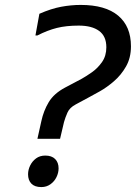

<svg xmlns="http://www.w3.org/2000/svg" viewBox="-20 -752 552 780"><path d="M148 -260Q157 -302 178 -337Q199 -372 244 -396L312 -432Q330 -442 353.5 -458.5Q377 -475 394.5 -500Q412 -525 412 -560Q412 -605 382.5 -626.5Q353 -648 300 -648Q249 -648 211 -638.5Q173 -629 132 -608H124L140 -696Q188 -717 228.5 -724.5Q269 -732 308 -732Q408 -732 460 -688.5Q512 -645 512 -564Q512 -517 492 -482Q472 -447 443 -422Q414 -397 385.5 -381Q357 -365 340 -356L288 -328Q263 -315 254 -294.5Q245 -274 240 -256L224 -188H132ZM94 -44Q94 -62 102.5 -79.5Q111 -97 126.5 -108.5Q142 -120 164 -120Q190 -120 204 -106Q218 -92 218 -68Q218 -50 209.5 -32.5Q201 -15 185 -3.5Q169 8 148 8Q121 8 107.5 -6Q94 -20 94 -44Z"/></svg>

Font: Kufam
Style: Italic
Weight: 400
Italic angle: -11°
Designer: Artur Schmal
Foundry: Original Type
Version: Version 1.301; ttfautohint (v1.8.3)